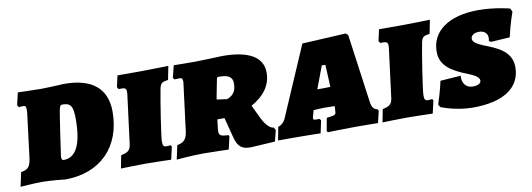

<svg xmlns="http://www.w3.org/2000/svg" viewBox="-60 -778 2921 1054"><g transform="rotate(-10 1400.0 -250.5)"><path d="M236 9C431 9 556 -116 556 -313C556 -445 472 -509 320 -509C320 -509 229 -504 191 -504C158 -504 62 -507 62 -507L46 -438L54 -426C54 -426 67 -428 79 -428C90 -428 94 -422 94 -405C94 -399 94 -393 93 -386L62 -137C55 -92 42 -79 4 -73L-13 6C-13 6 62 0 108 0C160 0 236 9 236 9ZM291 -399C337 -399 350 -380 350 -309C350 -168 315 -98 246 -98C237 -98 234 -104 234 -118C234 -122 272 -384 274 -378C277 -394 281 -399 291 -399Z M837 -391C844 -420 849 -426 886 -431L901 -507C901 -507 787 -504 753 -504H617L603 -441C605 -437 607 -433 610 -429H628C646 -429 653 -424 653 -406C653 -401 653 -396 652 -390L619 -132C615 -89 605 -78 561 -69L547 3C547 3 635 0 688 0C722 0 827 3 827 3L843 -67L838 -76C838 -76 830 -74 814 -74C800 -74 794 -80 794 -103C794 -134 825 -330 837 -391Z M1115 -171H1155L1184 -58C1198 -5 1220 12 1269 12L1405 4L1421 -58L1412 -73C1393 -73 1367 -98 1347 -141L1313 -212C1388 -254 1426 -309 1426 -377C1426 -466 1346 -509 1201 -509C1201 -509 1091 -504 1050 -504L931 -505L914 -438L921 -428C921 -428 938 -429 951 -429C962 -429 967 -424 967 -409C967 -405 967 -402 966 -397L933 -137C927 -93 912 -77 874 -70L857 8C857 8 943 0 1007 0C1040 0 1148 3 1148 3L1164 -68L1161 -75C1119 -77 1108 -81 1108 -106C1108 -113 1109 -120 1110 -129ZM1187 -271 1130 -279C1134 -301 1136 -314 1150 -383C1152 -398 1153 -400 1165 -400C1216 -400 1239 -386 1239 -351C1239 -317 1231 -287 1187 -271Z M1955 -125 1903 -502 1891 -513 1647 -500 1479 -111C1470 -91 1454 -77 1437 -72L1423 1H1533C1582 1 1660 3 1660 3L1675 -67L1668 -76H1649C1638 -76 1633 -78 1633 -85C1633 -89 1634 -94 1637 -103L1644 -129C1641 -129 1692 -132 1705 -132L1762 -131L1761 -110C1761 -105 1760 -102 1760 -99C1760 -83 1753 -80 1708 -75L1695 -3L1701 4C1701 4 1783 1 1862 1C1909 1 1980 2 1980 2L1996 -64L1990 -73C1971 -76 1959 -89 1955 -125ZM1684 -238 1731 -363H1751L1757 -239C1739 -238 1732 -238 1720 -238Z M2295 -391C2302 -420 2307 -426 2344 -431L2359 -507C2359 -507 2245 -504 2211 -504H2075L2061 -441C2063 -437 2065 -433 2068 -429H2086C2104 -429 2111 -424 2111 -406C2111 -401 2111 -396 2110 -390L2077 -132C2073 -89 2063 -78 2019 -69L2005 3C2005 3 2093 0 2146 0C2180 0 2285 3 2285 3L2301 -67L2296 -76C2296 -76 2288 -74 2272 -74C2258 -74 2252 -80 2252 -103C2252 -134 2283 -330 2295 -391Z M2510 9C2682 9 2776 -57 2776 -170C2776 -264 2685 -293 2623 -318C2591 -332 2567 -344 2567 -364C2567 -382 2585 -395 2612 -395C2641 -395 2660 -380 2660 -352L2658 -336L2668 -329L2774 -336C2789 -406 2813 -472 2813 -472L2804 -491C2804 -491 2721 -513 2630 -513C2463 -513 2365 -441 2365 -327C2365 -246 2432 -213 2490 -187C2535 -169 2574 -155 2574 -130C2574 -115 2556 -105 2528 -105C2488 -105 2468 -137 2472 -175L2358 -167C2349 -120 2323 -40 2323 -40L2332 -25C2332 -25 2412 9 2510 9Z"/></g></svg>

Font: Alegreya SC Black
Style: Italic
Weight: 900
Italic angle: -7°
Designer: Juan Pablo del Peral
Foundry: Huerta Tipografica
Version: Version 2.007;PS 002.007;hotconv 1.0.88;makeotf.lib2.5.64775